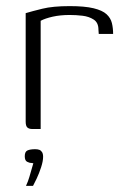

<svg xmlns="http://www.w3.org/2000/svg" viewBox="-20 -422 411 628"><path d="M113 0H86Q75 0 69.5 -5Q64 -10 64 -24V-379Q84 -385 118.5 -393.5Q153 -402 208 -402Q257 -402 286 -395Q315 -388 328.5 -375.5Q342 -363 346 -346.5Q350 -330 350 -311H303L302 -325Q302 -348 286.5 -358Q271 -368 250 -370.5Q229 -373 208 -373Q177 -373 152.5 -367.5Q128 -362 113 -354ZM65 186Q72 171 76 157Q80 143 83.5 131Q87 119 89 112Q87 112 86 111.5Q85 111 83 111Q76 111 68.5 107Q61 103 61 89Q61 74 70 70Q79 66 95 66Q103 66 108.5 68Q114 70 117.5 75.5Q121 81 121 91Q121 105 114.5 125Q108 145 100 162Q92 179 88 186Z"/></svg>

Font: Genos Light
Style: Regular
Weight: 300
Designer: Robert E. Leuschke
Foundry: Robert E. Leuschke
Version: Version 1.010